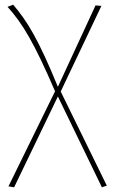

<svg xmlns="http://www.w3.org/2000/svg" viewBox="-20 -586 493 816"><path d="M238 -197 411 -561 386 -563 226 -217C143 -420 95 -497 36 -566L12 -557C75 -487 124 -407 214 -198L16 206L40 210L226 -176L413 210L434 203Z"/></svg>

Font: Glow Sans SC Normal Thin
Style: Regular
Weight: 100
Designer: Ryoko NISHIZUKA (kana, bopomofo & ideographs); Paul D. Hunt (Latin, Greek & Cyrillic); Sandoll Communications, Soo-young
Version: Version 0.93